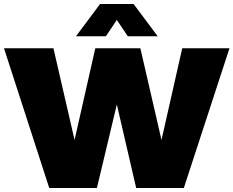

<svg xmlns="http://www.w3.org/2000/svg" viewBox="-25 -943 1171 963"><path d="M477 -923H645L766 -761H616L561 -843L506 -761H356ZM-5 -701H243L349 -241L453 -701H679L785 -241L889 -701H1126L897 0H658L561 -419L461 0H222Z"/></svg>

Font: MontserratBlack
Style: Regular
Weight: 900
Designer: Julieta Ulanovsky
Foundry: Julieta Ulanovsky
Version: Version 4.000